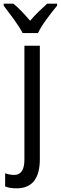

<svg xmlns="http://www.w3.org/2000/svg" viewBox="-61 -786 331 1046"><path d="M196 -766Q172 -744 150 -723Q128 -702 103 -673Q81 -699 57 -724Q33 -749 12 -766H-41V-755Q-16 -723 14.5 -681Q45 -639 62 -606H146Q162 -640 193.5 -682.5Q225 -725 250 -755V-766ZM156 81V-537H72V84Q72 167 16 167Q-7 167 -33 158V230Q-8 240 29 240Q156 240 156 81Z"/></svg>

Font: Noto Sans Display SemiCondensed
Style: Regular
Weight: 400
Width: 4
Designer: Monotype Design team
Foundry: Monotype Imaging Inc.
Version: 1.000